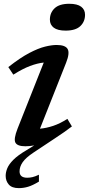

<svg xmlns="http://www.w3.org/2000/svg" viewBox="-20 -763 470 1016"><path d="M244 -659Q244 -695.5 269 -719.2Q294 -743 346.5 -743Q389 -743 409.5 -727.5Q430 -712 430 -685Q430 -648.5 405 -624.8Q380 -601 327 -601Q285 -601 264.5 -616.5Q244 -632 244 -659ZM268.5 -29.5 157 44.5Q116.5 71.5 100 95.2Q83.5 119 83.5 144Q83.5 177.5 124 177.5Q138.5 177.5 152.2 174.2Q166 171 186 161.5V198Q153 218 128.8 225.2Q104.5 232.5 79.5 232.5Q43 232.5 26.5 213.5Q10 194.5 10 167.5Q10 148.5 18.5 127.5Q27 106.5 50.8 82.5Q74.5 58.5 121.5 31L161 6.5Q137 11 114.5 11Q72.5 11 61.8 -7.8Q51 -26.5 73 -82.5L211.5 -432Q178 -428.5 138.8 -413.8Q99.5 -399 50.5 -368L24 -408Q87 -457.5 134.8 -482.5Q182.5 -507.5 218 -516.2Q253.5 -525 279.5 -525Q326 -525 338 -503.5Q350 -482 330 -431.5L191.5 -82Q225.5 -85 261.5 -97Q297.5 -109 336.5 -134L360.5 -94Q340.5 -78.5 317.8 -62.8Q295 -47 268.5 -29.5Z"/></svg>

Font: Newsreader Caption Medium
Style: Italic
Weight: 500
Italic angle: -17°
Designer: Hugues Gentile
Foundry: Production Type
Version: Version 1.001